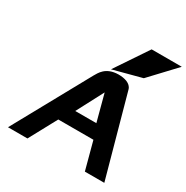

<svg xmlns="http://www.w3.org/2000/svg" viewBox="-180 -952 1071 1103"><g transform="rotate(30 356.0 -400.0)"><path d="M556 -634 712 -800H512L367 -584ZM512 -535C502 -569 460 -580 420 -580C335 -579 312 -526 298 -503L21 0H150L249 -183H482L531 0H660ZM402 -451 449 -274H309Z"/></g></svg>

Font: Charger
Style: HemiRT
Weight: 900
Designer: Jasper
Foundry: Cannot Into Space Fonts
Version: Version 0.99